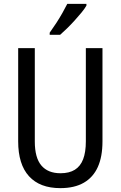

<svg xmlns="http://www.w3.org/2000/svg" viewBox="-20 -963 625 993"><path d="M510 -232Q510 -153 486 -99.5Q462 -46 413.5 -18Q365 10 292 10Q186 10 130 -51.5Q74 -113 74 -232V-714H160V-231Q160 -147 194 -107Q228 -67 293 -67Q338 -67 367 -85Q396 -103 410 -139.5Q424 -176 424 -232V-714H510ZM427 -934Q418 -918 401.5 -898Q385 -878 365.5 -856.5Q346 -835 326.5 -816Q307 -797 291 -783H237V-794Q255 -819 271.5 -844.5Q288 -870 302.5 -895.5Q317 -921 328 -943H427Z"/></svg>

Font: Noto Sans Arabic Condensed
Style: Regular
Weight: 400
Width: 3
Designer: Monotype Design Team, Nadine Chahine, Nizar Qandah and Khaled Hosny
Foundry: Monotype Imaging Inc.
Version: Version 2.012